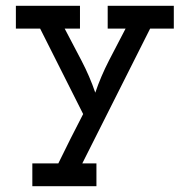

<svg xmlns="http://www.w3.org/2000/svg" viewBox="-20 -395 657 665"><path d="M314 250V171H265Q324 53 382.5 -62.5Q441 -178 500 -296H582V-375H353V-296H415Q386 -241 357.5 -185.5Q329 -130 310 -74Q291 -130 262 -185.5Q233 -241 204 -296H257V-375H35V-296H119Q157 -221 193.5 -148Q230 -75 268 0Q246 42 224.5 85Q203 128 182 171H92V250Z"/></svg>

Font: Josefin Slab Thin
Style: Bold
Weight: 700
Version: Version 2.000